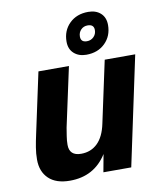

<svg xmlns="http://www.w3.org/2000/svg" viewBox="-87 -848 782 930"><g transform="rotate(-10 304.0 -383.0)"><path d="M182 12Q114 12 78 -22.5Q42 -57 42 -116Q42 -146 47 -176Q52 -206 58 -233L123 -536H273L210 -244Q207 -225 203.5 -203.5Q200 -182 200 -161Q200 -107 258 -107Q306 -107 338.5 -138.5Q371 -170 384 -233L449 -536H599L485 0H348L364 -87Q302 12 182 12ZM366 -575Q329 -575 305.5 -596Q282 -617 282 -654Q282 -708 317.5 -743Q353 -778 410 -778Q448 -778 471 -757Q494 -736 494 -699Q494 -645 458.5 -610Q423 -575 366 -575ZM380 -639Q400 -639 413.5 -652.5Q427 -666 427 -686Q427 -714 396 -714Q376 -714 363 -700.5Q350 -687 350 -667Q350 -639 380 -639Z"/></g></svg>

Font: Geist
Style: Bold Italic
Weight: 700
Italic angle: -12°
Designer: Basement.studio, Andrés Briganti, Mateo Zaragoza
Foundry: Basement.studio, Vercel, Andrés Briganti, Guido Ferreyra, Mateo Zaragoza
Version: Version 1.500; ttfautohint (v1.8.4.7-5d5b)